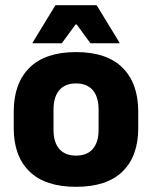

<svg xmlns="http://www.w3.org/2000/svg" viewBox="-20 -707 586 741"><path d="M273.5 14Q154.5 14 93.8 -45.2Q33 -104.5 33 -212V-276.5Q33 -385.5 94 -445.8Q155 -506 273.5 -506Q392 -506 452.8 -445.8Q513.5 -385.5 513.5 -276.5V-212Q513.5 -104.5 453 -45.2Q392.5 14 273.5 14ZM273.5 -106.5Q316 -106.5 338.2 -132.2Q360.5 -158 360.5 -205.5V-283Q360.5 -333 338.2 -359Q316 -385 273.5 -385Q231 -385 208.8 -359Q186.5 -333 186.5 -283V-205.5Q186.5 -158 208.8 -132.2Q231 -106.5 273.5 -106.5ZM194 -687H353L441.5 -542V-540H329L276 -612.5H271.5L218.5 -540H105.5V-542Z"/></svg>

Font: Anek Tamil Medium
Style: Bold
Weight: 700
Version: Version 1.003